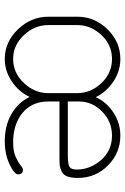

<svg xmlns="http://www.w3.org/2000/svg" viewBox="120 -638 524 804"><g transform="rotate(90 382.0 -236.0)"><path d="M227 -478Q277 -478 320.5 -449.5Q364 -421 387 -375Q408 -421 452 -449.5Q496 -478 548 -478Q620 -478 672.5 -426.5Q725 -375 725 -300Q725 -273 719 -256.5Q713 -240 699.5 -233Q686 -226 674.5 -224.5Q663 -223 642 -223H405V-176Q405 -108 452.5 -68.5Q500 -29 577 -29Q613 -29 636.5 -39.5Q660 -50 672 -60Q684 -70 691 -70Q710 -70 710 -50Q710 -34 668 -14Q626 6 571 6Q506 6 457.5 -22Q409 -50 386 -98Q364 -52 320.5 -23Q277 6 227 6Q156 6 103 -49Q50 -104 50 -176V-298Q50 -370 102.5 -424Q155 -478 227 -478ZM370 -176V-298Q370 -354 328 -398.5Q286 -443 227 -443Q168 -443 126.5 -398.5Q85 -354 85 -298V-176Q85 -119 127 -74Q169 -29 227 -29Q285 -29 327.5 -74Q370 -119 370 -176ZM405 -258H630Q667 -258 678.5 -265Q690 -272 690 -295Q690 -352 650 -397.5Q610 -443 548 -443Q489 -443 447 -401.5Q405 -360 405 -305Z"/></g></svg>

Font: Dosis
Style: ExtraLight
Weight: 250
Designer: Edgar Tolentino, Pablo Impallari, Igino Marini
Foundry: Edgar Tolentino, Pablo Impallari, Igino Marini
Version: Version 1.007